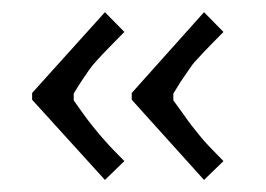

<svg xmlns="http://www.w3.org/2000/svg" viewBox="-20 -445 440 318"><path d="M198.2 -291 317.9 -424.8 350.1 -392.1Q344.2 -386.2 332.3 -374Q320.3 -361.8 318.1 -359.4Q315.9 -356.9 308.1 -348.6Q300.3 -340.3 298.3 -337.4Q296.4 -334.5 290.3 -325.9Q284.2 -317.4 279.5 -310.1Q274.9 -302.7 267.1 -290V-278.8Q272.9 -271 283.7 -255.9Q294.4 -240.7 297.6 -236.8Q300.8 -232.9 309.1 -222.4Q317.4 -211.9 326.4 -202.6Q335.4 -193.4 350.1 -178.2L317.9 -147L198.2 -279.8ZM33.2 -291 153.8 -424.8 186 -392.1Q178.2 -384.3 165.8 -371.6Q153.3 -358.9 149.9 -355.2Q146.5 -351.6 139.2 -343.5Q131.8 -335.4 127.7 -329.3Q123.5 -323.2 117.2 -314Q110.8 -304.7 102.1 -290V-278.8Q106 -272.9 114.5 -261.2Q123 -249.5 125.2 -246.6Q127.4 -243.7 133.8 -235.6Q140.1 -227.5 143.6 -223.6Q147 -219.7 153.8 -211.9Q160.6 -204.1 168 -196.5Q175.3 -189 186 -178.2L153.8 -147L33.2 -279.8Z"/></svg>

Font: Resagokr
Style: Regular
Weight: 500
Designer: gluk
Foundry: gluk
Version: Version 0.95